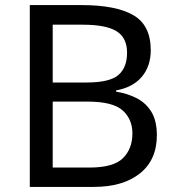

<svg xmlns="http://www.w3.org/2000/svg" viewBox="-20 -734 690 754"><path d="M301 -714Q435 -714 503.5 -674.5Q572 -635 572 -537Q572 -474 537 -432.5Q502 -391 436 -379V-374Q481 -367 517.5 -348Q554 -329 575 -294Q596 -259 596 -203Q596 -106 529.5 -53Q463 0 348 0H97V-714ZM319 -410Q411 -410 445 -439.5Q479 -469 479 -527Q479 -586 437.5 -611.5Q396 -637 305 -637H187V-410ZM187 -335V-76H331Q426 -76 463 -113Q500 -150 500 -210Q500 -266 461.5 -300.5Q423 -335 324 -335Z"/></svg>

Font: Noto Sans New Tai Lue
Style: Regular
Weight: 400
Designer: Monotype Design Team
Foundry: Monotype Imaging Inc.
Version: Version 2.003